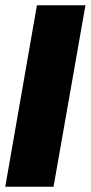

<svg xmlns="http://www.w3.org/2000/svg" viewBox="-25 -708 344 728"><path d="M-5 0 115 -688H299L178 0Z"/></svg>

Font: Archivo ExtraCondensed Black
Style: Italic
Weight: 900
Width: 2
Italic angle: -10°
Designer: Hector Gatti
Foundry: Omnibus-Type
Version: Version 2.001